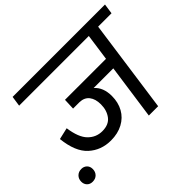

<svg xmlns="http://www.w3.org/2000/svg" viewBox="-191 -926 1208 1208"><g transform="rotate(-45 413.0 -322.0)"><path d="M850 -621H731L644 0H561L613 -368H438Q484 -328 484 -251Q484 -194 459.5 -150Q435 -106 389 -81.5Q343 -57 282 -57Q195 -57 134.5 -112Q74 -167 61 -291L139 -309Q152 -216 191 -176.5Q230 -137 285 -137Q343 -137 370.5 -173.5Q398 -210 398 -263Q398 -311 376 -339Q354 -367 312 -368H255L258 -443H623L648 -621H28L38 -689H860ZM-34 -6Q-34 -31 -18 -47Q-2 -63 23 -63Q45 -63 59.5 -49Q74 -35 74 -12Q74 13 58.5 29Q43 45 17 45Q-6 45 -20 30.5Q-34 16 -34 -6Z"/></g></svg>

Font: FiraGO
Style: Italic
Weight: 400
Italic angle: -8°
Designer: bBox Type GmbH
Foundry: bBox Type GmbH
Version: Version 1.001